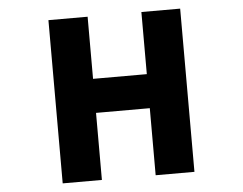

<svg xmlns="http://www.w3.org/2000/svg" viewBox="-52 -808 1104 872"><g transform="rotate(-5 500.0 -372.0)"><path d="M199.2 0V-744.1H377.9V-460.9H623V-744.1H799.8V0H623V-305.7H377.9V0Z"/></g></svg>

Font: Gen Shin Gothic Monospace Heavy
Style: Bold
Weight: 800
Designer: [Source Han Sans]
Ryoko NISHIZUKA  (kana & ideographs); Paul D. Hunt (Latin, Greek & Cyrillic); Wenlong ZHANG  (bopomofo
Version: Version 1.002.20150607